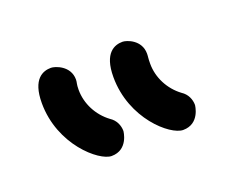

<svg xmlns="http://www.w3.org/2000/svg" viewBox="-48 -851 470 363"><g transform="rotate(-20 187.0 -669.0)"><path d="M255 -730C255 -758 227 -767 219 -767C203 -767 180 -759 180 -710C180 -626 244 -571 270 -571C304 -571 307 -608 307 -608C307 -619 302 -631 291 -638C268 -655 254 -682 254 -710C254 -722 255 -724 255 -730ZM112 -730C112 -758 83 -767 75 -767C59 -767 36 -759 36 -710C36 -626 101 -571 126 -571C160 -571 163 -608 163 -608C163 -619 158 -631 147 -638C124 -655 110 -682 110 -710C110 -722 112 -724 112 -730Z"/></g></svg>

Font: LS
Style: RegularAlt
Weight: 500
Designer: BSozoo
Foundry: BSozoo
Version: Version 001.000